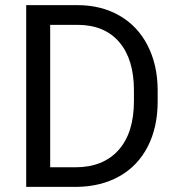

<svg xmlns="http://www.w3.org/2000/svg" viewBox="-20 -731 696 751"><path d="M82.5 0V-710.9H283.2Q376 -710.9 447.3 -669.9Q518.6 -628.9 557.4 -553.2Q596.2 -477.5 596.7 -379.4V-334Q596.7 -233.4 557.9 -157.7Q519 -82 447 -41.5Q375 -1 279.3 0ZM176.3 -633.8V-76.7H274.9Q383.3 -76.7 443.6 -144Q503.9 -211.4 503.9 -335.9V-377.4Q503.9 -498.5 447 -565.7Q390.1 -632.8 285.6 -633.8Z"/></svg>

Font: APIMedia Roboto
Style: Regular
Weight: 400
Designer: Google
Version: Version 2.137; 2017